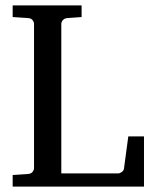

<svg xmlns="http://www.w3.org/2000/svg" viewBox="-20 -691 571 711"><path d="M26.9 0V-43L85 -46.9Q95.7 -47.9 100.8 -54.7Q106 -61.5 106 -68.8V-602.1Q106 -609.4 100.8 -616.2Q95.7 -623 85 -624L26.9 -627.9V-670.9H282.2V-627.9L229 -624Q218.3 -623 212.6 -616.2Q207 -609.4 207 -602.1V-48.8H417Q423.8 -48.8 430.9 -54Q438 -59.1 439 -65.9L455.1 -186H513.2V0Z"/></svg>

Font: BabelStone Ogham Pictish
Style: Regular
Weight: 400
Designer: Andrew West
Foundry: BabelStone
Version: Version 1.02 March 14, 2022